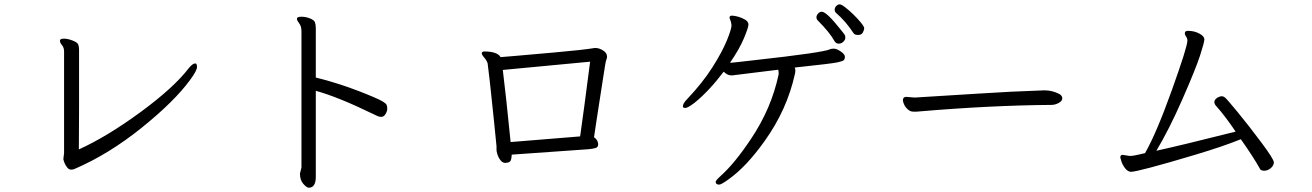

<svg xmlns="http://www.w3.org/2000/svg" viewBox="-20 -803 6040 884"><path d="M272 -73 275 -98V-566Q275 -584 265.5 -595Q256 -606 256 -615V-616Q256 -625 274 -625Q292 -625 314 -616.5Q336 -608 340 -598.5Q344 -589 344 -575V-311Q344 -253 343.5 -201Q343 -149 343 -115Q473 -174 626.5 -286.5Q780 -399 849 -489Q867 -511 879 -511Q887 -511 887 -494.5Q887 -478 856 -436Q784 -337 632.5 -215Q481 -93 323 -25Q317 -22 307 -22Q297 -22 288.5 -33Q280 -44 276 -55.5Q272 -67 272 -68Z M1361 -4 1368 -31V-659Q1368 -682 1357.5 -695.5Q1347 -709 1347 -716Q1347 -726 1367 -726Q1387 -726 1406.5 -718.5Q1426 -711 1430 -700.5Q1434 -690 1434 -673V-446Q1564 -414 1700 -356Q1755 -333 1760 -320Q1763 -313 1763 -302Q1763 -291 1755 -278Q1747 -265 1736.5 -265Q1726 -265 1719.5 -268Q1713 -271 1694 -280Q1538 -356 1434 -385V11Q1434 53 1411 60Q1409 61 1400.5 61Q1392 61 1376.5 43.5Q1361 26 1361 -4Z M2295 -481Q2309 -369 2331 -149L2651 -175Q2666 -278 2697 -519ZM2210 -566Q2269 -566 2285 -540Q2313 -542 2357 -546Q2401 -550 2532.5 -561.5Q2664 -573 2718 -582H2722Q2739 -582 2757 -570.5Q2775 -559 2775 -542Q2775 -536 2772 -529Q2769 -522 2765.5 -499.5Q2762 -477 2754.5 -429Q2747 -381 2739.5 -332.5Q2732 -284 2725.5 -242Q2719 -200 2715 -171Q2732 -160 2734 -141V-138Q2734 -125 2722 -121.5Q2710 -118 2690 -116L2336 -91Q2335 -63 2326.5 -58Q2318 -53 2306 -53Q2294 -53 2284.5 -65Q2275 -77 2270.5 -91.5Q2266 -106 2266 -112V-130Q2262 -176 2254 -249.5Q2246 -323 2240.5 -378Q2235 -433 2225 -512Q2220 -526 2209 -538.5Q2198 -551 2198 -558Q2199 -566 2210 -566Z M3291 47Q3275 47 3275 34Q3275 28 3298 7Q3363 -51 3438 -164Q3532 -304 3565 -461V-468Q3565 -476 3563 -482L3352 -456Q3349 -456 3346 -456Q3329 -456 3312 -473Q3243 -382 3178 -330Q3147 -306 3135.5 -306Q3124 -306 3124 -313Q3124 -327 3144 -347Q3215 -422 3260 -493Q3305 -564 3326.5 -616.5Q3348 -669 3348 -687Q3346 -704 3342.5 -710.5Q3339 -717 3339 -722Q3339 -731 3350 -731Q3361 -731 3379 -726Q3397 -721 3411.5 -712Q3426 -703 3426 -690Q3426 -677 3405.5 -627.5Q3385 -578 3341 -514Q3349 -514 3379.5 -517.5Q3410 -521 3454 -526Q3770 -561 3801 -576Q3806 -579 3819 -579Q3832 -579 3851 -566Q3870 -553 3870 -542Q3870 -531 3865 -526Q3860 -521 3834 -515.5Q3808 -510 3639 -492Q3642 -486 3642 -478.5Q3642 -471 3640 -463Q3604 -298 3500 -153Q3416 -35 3334 23Q3301 47 3291 47ZM3764 -749Q3786 -749 3856 -660Q3869 -644 3870.5 -640Q3872 -636 3872 -628Q3872 -620 3863 -611Q3854 -602 3841.5 -602Q3829 -602 3822 -614Q3800 -654 3745 -709Q3739 -715 3739 -723.5Q3739 -732 3746.5 -740.5Q3754 -749 3764 -749ZM3910 -650Q3874 -705 3830 -743Q3823 -749 3823 -758.5Q3823 -768 3830.5 -775.5Q3838 -783 3846 -783Q3854 -783 3872 -769Q3890 -755 3910 -735.5Q3930 -716 3944.5 -698Q3959 -680 3959 -673Q3959 -666 3953 -654Q3947 -642 3931 -642Q3915 -642 3910 -650Z M4152 -357 4190 -354H4194Q4334 -362 4484.5 -372Q4635 -382 4787 -387H4790Q4824 -387 4856 -371Q4871 -363 4871 -350.5Q4871 -338 4854.5 -329Q4838 -320 4821 -320Q4543 -318 4213 -290Q4207 -289 4202 -289H4184Q4171 -289 4159 -300Q4147 -311 4142 -323.5Q4137 -336 4137 -341Q4137 -357 4152 -357Z M5149 -90 5181 -85Q5198 -85 5224 -91.5Q5250 -98 5252 -98Q5305 -191 5376 -389.5Q5447 -588 5447 -616Q5447 -626 5441 -634.5Q5435 -643 5435 -649Q5435 -661 5449 -661Q5479 -661 5502 -648.5Q5525 -636 5525 -622Q5525 -608 5505 -546.5Q5485 -485 5423.5 -345Q5362 -205 5304 -109Q5415 -133 5669 -197Q5622 -267 5582 -312Q5571 -323 5571 -333.5Q5571 -344 5586 -354Q5591 -356 5595.5 -358Q5600 -360 5606 -360Q5612 -360 5620 -354Q5628 -348 5679 -286Q5730 -224 5787.5 -147Q5845 -70 5845 -55.5Q5845 -41 5831 -29Q5817 -17 5801.5 -17Q5786 -17 5782 -24Q5753 -77 5693 -162Q5612 -129 5481.5 -90Q5351 -51 5277 -31.5Q5203 -12 5188 -12Q5173 -12 5160.5 -28Q5148 -44 5143 -60.5Q5138 -77 5138 -78Q5138 -90 5149 -90Z"/></svg>

Font: LXGW Bright GB
Style: Regular
Weight: 400
Designer: Christian Thalmann (Catharsis Fonts)
Foundry: LXGW / Christian Thalmann (Catharsis Fonts) / Fontworks Inc.
Version: Version 5.510